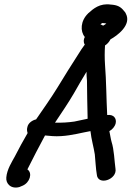

<svg xmlns="http://www.w3.org/2000/svg" viewBox="-20 -831 605 883"><path d="M450 -725C455 -725 463 -724 469 -723C466 -720 462 -717 454 -713C451 -715 448 -717 442 -719C445 -722 445 -721 450 -725ZM187 -208C209 -206 233 -203 261 -205C311 -208 356 -221 396 -228C400 -190 411 -154 416 -121C418 -104 421 -50 425 -30C428 26 521 -5 511 -56C506 -91 505 -142 493 -179C489 -193 487 -210 483 -228C496 -235 508 -248 512 -264C517 -286 503 -306 473 -302C469 -375 469 -459 463 -533C461 -562 461 -593 463 -622C473 -628 482 -638 488 -650C519 -667 586 -716 559 -768C557 -773 555 -776 550 -781C535 -800 520 -808 489 -810C439 -817 409 -791 386 -770H385V-769C350 -735 348 -687 370 -661C364 -650 363 -636 370 -626C359 -612 350 -597 341 -583C309 -533 276 -481 244 -428C215 -381 180 -331 146 -282C129 -278 110 -266 106 -247C103 -236 104 -229 107 -219C87 -185 66 -146 48 -111C35 -87 12 -52 9 -15C6 14 31 40 70 29L72 28L84 23C117 9 131 -35 106 -52C131 -103 160 -157 187 -208ZM320 -402C339 -436 358 -468 378 -501C378 -489 378 -475 380 -460C381 -405 381 -344 383 -285C382 -285 378 -284 374 -283L322 -272C295 -268 265 -266 233 -267C260 -308 294 -357 320 -402Z"/></svg>

Font: Stray Cat
Style: BlkObl
Weight: 900
Version: Version 1.0